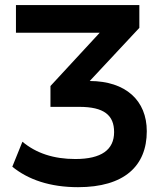

<svg xmlns="http://www.w3.org/2000/svg" viewBox="-20 -739 658 769"><path d="M292.5 10.7C477.1 10.7 567.9 -73.7 567.9 -213.4C567.9 -336.4 483.9 -414.1 339.4 -414.6L538.1 -627.4V-718.8H43.9V-607.9H379.4L182.1 -394.5V-311H297.4C396.5 -311 437 -277.8 437 -210C437 -139.2 386.2 -102.1 281.7 -102.1C194.8 -102.1 124.5 -125.5 69.8 -171.4L29.3 -71.3C92.8 -19.5 180.2 10.7 292.5 10.7Z"/></svg>

Font: Winston SemiBold
Style: Regular
Weight: 600
Designer: Vernon Adams, Kim Jin-seong, David Berlow, Cristiano Sobral
Foundry: The Winston Project Authors
Version: Version 3.004